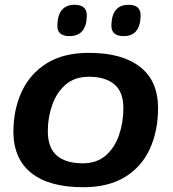

<svg xmlns="http://www.w3.org/2000/svg" viewBox="-20 -773 723 803"><path d="M328 10Q186 10 111.5 -49Q37 -108 36 -221Q36 -314 70.5 -389Q105 -464 175 -508Q245 -552 352 -552Q490 -552 565.5 -493.5Q641 -435 641 -321Q641 -225 606.5 -150Q572 -75 502.5 -32.5Q433 10 328 10ZM326 -90Q385 -90 422.5 -123Q460 -156 478 -208.5Q496 -261 496 -321Q496 -389 458 -420.5Q420 -452 352 -452Q292 -452 254 -418.5Q216 -385 198 -333Q180 -281 180 -225Q180 -155 217.5 -122.5Q255 -90 326 -90ZM497 -622Q443 -622 446 -671Q449 -753 518 -753Q571 -753 568 -703Q565 -622 497 -622ZM270 -622Q217 -622 220 -670Q221 -710 239 -731.5Q257 -753 292 -753Q346 -753 343 -703Q340 -622 270 -622Z"/></svg>

Font: Georama Extended SemiBold
Style: Italic
Weight: 600
Width: 7
Italic angle: -9°
Designer: Jean-Baptiste Levee
Foundry: Production Type
Version: Version 1.000